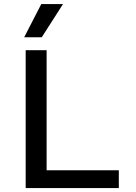

<svg xmlns="http://www.w3.org/2000/svg" viewBox="-20 -952 690 972"><path d="M110 0V-698H216V-90H581.5V0ZM102.5 -763.5 189 -931.5H299L191.5 -763.5Z"/></svg>

Font: Azeret Mono Thin
Style: Regular
Weight: 100
Designer: Martin Vácha
Foundry: Displaay
Version: Version 1.002